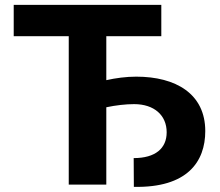

<svg xmlns="http://www.w3.org/2000/svg" viewBox="-20 -747 891 777"><path d="M632.8 -727.3H35.5V-600.5H258.2V0H410.2V-312.9C448.9 -321 488.6 -325.6 522.7 -325.6C604 -325.6 654.5 -280.5 654.5 -211.6C654.5 -146.7 609 -107.2 521 -107.2L521.7 9.2C737.9 13.5 810.7 -92.3 810.7 -216.6C810.7 -367.2 691.8 -436.8 531.2 -436.8C490.4 -436.8 448.5 -431.1 410.2 -422.6V-600.5H632.8Z"/></svg>

Font: Margiela Sans
Style: Bold
Weight: 700
Designer: Stefan Endress, Andreas Faust
Version: Version 1.100;FEAKit 1.0